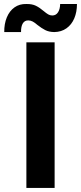

<svg xmlns="http://www.w3.org/2000/svg" viewBox="-20 -929 400 949"><path d="M110.4 -719.7H250V0H110.4ZM110.4 -909.2Q138.7 -909.7 157.5 -900.4Q176.3 -891.1 196.3 -874Q209 -863.3 218.3 -857.9Q227.5 -852.5 238.3 -852.5Q256.8 -852.5 266.8 -868.2Q276.9 -883.8 277.3 -909.2H360.4Q360.4 -869.6 347.2 -838.4Q334 -807.1 308.6 -789.1Q283.2 -771 248 -770.5Q221.7 -771 203.6 -780.3Q185.5 -789.6 165 -805.7Q152.3 -816.9 141.8 -822.5Q131.3 -828.1 120.1 -828.1Q102.1 -828.6 92.8 -813.5Q83.5 -798.3 84 -770.5H1Q0.5 -811 13.7 -843Q26.9 -875 51.8 -892.6Q76.7 -910.2 110.4 -909.2Z"/></svg>

Font: Reddit Sans Strawberry
Style: Bold
Weight: 700
Designer: Stephen Hutchings
Foundry: Reddit
Version: Version 1.013